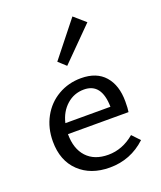

<svg xmlns="http://www.w3.org/2000/svg" viewBox="-132 -783 732 873"><g transform="rotate(-20 234.0 -347.0)"><path d="M224 -496 188 -529 323 -699 378 -651ZM424 -64Q350 5 249 5Q157 5 101 -48.5Q45 -102 45 -195Q45 -260 73.5 -312Q102 -364 152 -393Q202 -422 263 -422Q338 -422 377.5 -377Q417 -332 417 -254Q417 -219 414 -203H121Q121 -132 158 -92Q195 -52 262 -52Q331 -52 389 -101ZM127 -254H345Q343 -369 258 -369Q210 -369 174.5 -337.5Q139 -306 127 -254Z"/></g></svg>

Font: Ysabeau Infant Medium
Style: Regular
Weight: 500
Designer: Christian Thalmann (Catharsis Fonts)
Version: Version 0.003